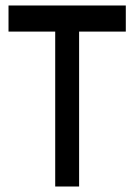

<svg xmlns="http://www.w3.org/2000/svg" viewBox="-20 -679 488 699"><path d="M438 -659V-564H268V0H181V-564H11V-659Z"/></svg>

Font: utamil25
Style: Book
Weight: 400
Designer: Jelle Bosma - Monotype Design Team
Foundry: Monotype Imaging Inc.
Version: Version 2.003